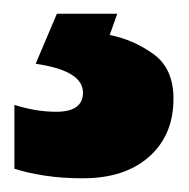

<svg xmlns="http://www.w3.org/2000/svg" viewBox="-20 -20 275 280"><path d="M233 124Q233 177 197.5 208.5Q162 240 101 240Q70 240 44.5 236Q19 232 1 226V133Q17 138 32 140.5Q47 143 62 143Q101 143 101 115Q101 83 32 73L63 0H151L140 31Q175 38 204 59Q233 80 233 124Z"/></svg>

Font: Noto Sans Lao UI SemCond Blk
Style: Regular
Weight: 900
Width: 4
Designer: Monotype Design Team
Foundry: Monotype Imaging Inc.
Version: Version 2.000; ttfautohint (v1.8.4.7-5d5b)